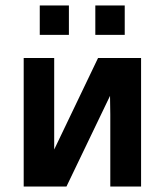

<svg xmlns="http://www.w3.org/2000/svg" viewBox="-20 -685 614 705"><path d="M126 -557V-665H233V-557ZM330 -557V-665H438V-557ZM67 0V-472H179V-205V-136L340 -472H498V0H385V-265Q385 -276 384.5 -299Q384 -322 384 -333L224 0Z"/></svg>

Font: Coval
Style: Bold
Weight: 700
Foundry: Context Ltd
Version: Version 001.000